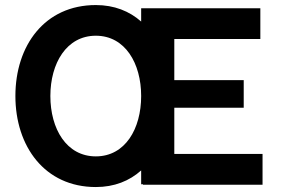

<svg xmlns="http://www.w3.org/2000/svg" viewBox="-20 -736 1123 767"><path d="M362.8 -111.3C245.6 -111.3 181.2 -221.2 181.2 -352.5C181.2 -482.9 245.6 -593.3 362.8 -593.3C480 -593.3 543.9 -482.9 543.9 -352.5C543.9 -221.2 480 -111.3 362.8 -111.3ZM41.5 -352.5C41.5 -151.9 158.2 11.2 362.8 11.2C436.5 11.2 497.1 -13.2 543.9 -55.2V0H551.3V2H1028.8V-121.1H676.3V-305.7H953.6V-416H676.3V-580.1H1020V-703.1H543.9V-649.9C497.1 -691.4 436.5 -715.8 362.8 -715.8C158.2 -715.8 41.5 -553.7 41.5 -352.5Z"/></svg>

Font: Faust Sans Bold
Style: Regular
Weight: 700
Designer: Andreas Faust
Version: Version 1.003;Glyphs 3.1.2 (3151)